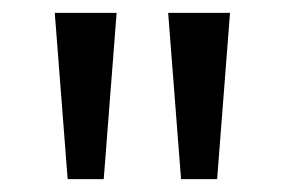

<svg xmlns="http://www.w3.org/2000/svg" viewBox="-20 -734 442 298"><path d="M85 -456 65 -714H161L141 -456ZM261 -456 241 -714H337L317 -456Z"/></svg>

Font: Noto Sans Khmer ExtraCondensed
Style: Regular
Weight: 400
Width: 2
Designer: Danh Hong and the Monotype Design Team
Foundry: Monotype Imaging Inc.
Version: Version 2.004; ttfautohint (v1.8.4.7-5d5b)